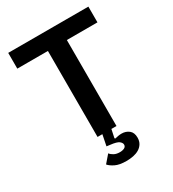

<svg xmlns="http://www.w3.org/2000/svg" viewBox="-214 -814 1028 1141"><g transform="rotate(-30 300.0 -244.0)"><path d="M313 210Q265 210 237 196Q209 182 197 167L241 116Q250 128 266 136.5Q282 145 305 145Q324 145 336.5 138.5Q349 132 349 118Q349 106 335 94.5Q321 83 276 78L253 75L268 0H235V-590H25V-698H575V-590H365V0H330L318 57L322 61Q333 58 345 56Q357 54 368 54Q397 54 418 70.5Q439 87 439 122Q439 146 428.5 163Q418 180 400.5 190.5Q383 201 360.5 205.5Q338 210 313 210Z"/></g></svg>

Font: IBM Plex Mono SemiBold
Style: Regular
Weight: 600
Monospace: yes
Designer: Mike Abbink, Paul van der Laan, Pieter van Rosmalen
Foundry: Bold Monday
Version: Version 2.3